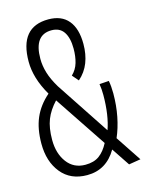

<svg xmlns="http://www.w3.org/2000/svg" viewBox="-110 -779 662 861"><g transform="rotate(-15 220.5 -349.0)"><path d="M188 10Q111 10 68 -43Q25 -96 25 -179Q25 -248 46.5 -298Q68 -348 114 -388Q89 -431 77 -471Q65 -511 65 -549Q65 -710 199 -710Q260 -710 291.5 -672Q323 -634 323 -563Q323 -515 308 -476.5Q293 -438 261 -410L236 -439Q258 -460 266.5 -489Q275 -518 275 -554Q275 -604 256.5 -631.5Q238 -659 200 -659Q119 -659 119 -548Q119 -516 129 -482.5Q139 -449 163 -409L327 -161Q338 -191 344 -231.5Q350 -272 350 -319Q350 -347 346 -370L390 -373Q395 -347 395 -314Q395 -258 385 -207.5Q375 -157 357 -116L436 3L381 12L325 -72Q277 10 188 10ZM76 -183Q76 -120 107 -78.5Q138 -37 192 -37Q232 -37 257 -55.5Q282 -74 300 -109L139 -350Q106 -315 91 -277Q76 -239 76 -183Z"/></g></svg>

Font: Georama Condensed Light
Style: Regular
Weight: 300
Width: 3
Designer: Jean-Baptiste Levee
Foundry: Production Type
Version: Version 1.000